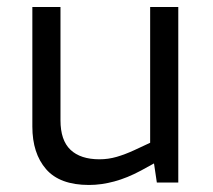

<svg xmlns="http://www.w3.org/2000/svg" viewBox="-20 -519 607 546"><path d="M233 7Q150 7 111 -38Q72 -83 72 -159V-499H152V-177Q152 -120 180.5 -93Q209 -66 263 -66Q288 -66 312 -73Q336 -80 362 -92L407 -113V-499H487V0H426L415 -74L432 -62L381 -34Q342 -13 305 -3Q268 7 233 7Z"/></svg>

Font: REM Light
Style: Regular
Weight: 300
Designer: Octavio Pardo
Foundry: Ashler Design
Version: Version 1.005;gftools[0.9.28]